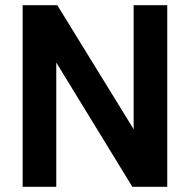

<svg xmlns="http://www.w3.org/2000/svg" viewBox="-20 -717 729 737"><path d="M67 -697H200L493 -221V-697H622V0H488L196 -477V0H67Z"/></svg>

Font: Hanken Grotesk
Style: Bold
Weight: 700
Designer: Alfredo Marco Pradil
Foundry: Hanken Design Co.
Version: Version 3.014